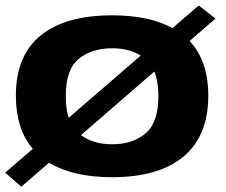

<svg xmlns="http://www.w3.org/2000/svg" viewBox="-26 -654 842 714"><path d="M-6.5 -12 96 -100.5Q33 -174.5 33 -298Q33 -447.5 125.2 -522.2Q217.5 -597 391 -597Q529 -597 615.5 -549.5L713 -633.5L775.5 -585L679 -501.5Q748.5 -428 748.5 -298Q748.5 -148.5 656.5 -71.8Q564.5 5 391 5Q245 5 156.5 -49L53 40.5ZM391 -117.5Q466 -117.5 514.5 -157.2Q563 -197 563 -296.5Q563 -351.5 548 -388L275 -151.5Q321.5 -117.5 391 -117.5ZM229.5 -216 497.5 -447.5Q453.5 -474.5 391 -474.5Q316 -474.5 267.2 -435.5Q218.5 -396.5 218.5 -296.5Q218.5 -249.5 229.5 -216Z"/></svg>

Font: Anybody ExtraExpanded Regular
Style: Bold
Weight: 700
Width: 8
Designer: Tyler Finck
Foundry: Etcetera Type Company
Version: Version 1.010; ttfautohint (v1.8.3) -l 8 -r 50 -G 200 -x 14 